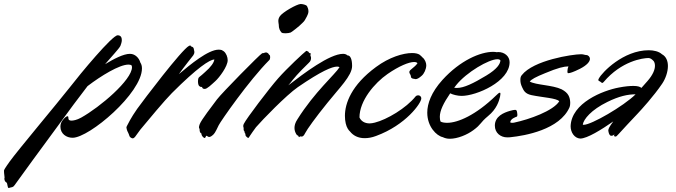

<svg xmlns="http://www.w3.org/2000/svg" viewBox="-306 -678 3392 963"><path d="M298 -448C301 -456 305 -467 305 -477C305 -490 300 -501 284 -501C257 -501 99 -311 41 -236C-17 -162 -217 76 -258 133C-283 168 -286 175 -286 178C-286 195 -283 204 -283 213C-284 215 -284 216 -284 218C-284 225 -281 234 -274 237C-267 241 -270 265 -262 265C-261 265 -260 265 -259 264C-247 260 -241 263 -233 251C-225 239 -74 32 6 -76C40 -123 83 -181 133 -246C201 -298 293 -354 338 -354C344 -354 350 -353 354 -350C355 -347 356 -344 356 -341C356 -277 196 -141 101 -88C79 -76 62 -73 52 -73C41 -73 37 -78 37 -85C37 -94 35 -95 33 -95C28 -95 19 -89 9 -76C1 -66 -3 -55 -3 -43C-3 -7 27 13 58 13C142 13 406 -211 406 -335C406 -347 403 -357 398 -364C391 -389 372 -404 355 -407C352 -407 349 -408 346 -408C313 -408 264 -382 221 -356C253 -394 290 -432 298 -448Z M666 -433C665 -440 660 -443 653 -445C649 -447 651 -450 648 -450L642 -448C605 -429 413 -175 382 -132C351 -88 334 -53 330 -45C329 -42 328 -40 328 -38C329 -31 331 -23 337 -12C343 0 342 5 347 10C352 14 356 16 359 16C364 16 367 13 371 9L398 -28C436 -74 521 -176 556 -211C685 -340 745 -378 769 -380C768 -365 752 -342 723 -317C707 -303 706 -301 694 -292C689 -288 687 -283 687 -267C688 -254 690 -247 697 -244C699 -242 701 -242 703 -242C705 -242 708 -243 708 -240C708 -240 708 -232 721 -232C733 -232 754 -253 774 -271C794 -289 836 -345 836 -376C836 -391 829 -411 816 -421L806 -427C801 -428 797 -429 791 -429C738 -429 648 -354 591 -306C622 -349 655 -390 663 -400C667 -406 669 -411 669 -416C669 -423 666 -428 666 -433Z M1046 -402C1040 -406 1044 -406 1038 -411C1035 -414 1031 -415 1028 -415C1026 -415 1024 -414 1022 -414C1018 -411 1013 -412 1009 -411C997 -405 806 -211 782 -179C758 -147 704 -77 696 -56C693 -48 692 -43 692 -40C692 -34 695 -33 695 -31C695 -20 697 -11 703 -10C705 -10 702 3 717 13C718 14 719 14 720 14C726 14 726 3 729 3C733 3 737 9 743 9C749 9 756 5 766 -5C772 -10 787 -41 791 -50C800 -69 943 -275 1045 -377C1048 -380 1049 -386 1049 -391C1049 -396 1048 -401 1046 -402ZM1223 -577C1227 -586 1241 -604 1241 -621C1241 -633 1237 -641 1234 -647C1230 -654 1211 -658 1202 -658C1182 -657 1112 -617 1098 -597C1091 -587 1090 -579 1090 -572C1090 -564 1092 -558 1092 -556C1092 -534 1098 -525 1105 -516C1108 -512 1116 -511 1126 -511C1136 -511 1147 -513 1152 -515C1164 -522 1193 -546 1195 -548C1205 -558 1218 -568 1223 -577Z M1254 -388C1254 -395 1251 -396 1251 -401C1251 -402 1251 -404 1252 -406C1253 -408 1253 -409 1253 -409C1253 -412 1249 -409 1245 -413C1240 -417 1242 -421 1235 -421C1235 -421 1233 -423 1231 -423C1230 -423 1230 -422 1228 -421C1220 -416 1133 -335 1089 -285C1044 -234 930 -84 917 -57C915 -53 914 -49 914 -46C914 -42 915 -39 916 -37V-28C916 -26 916 -24 918 -22C923 -17 919 -12 924 -8C925 -7 925 -7 925 -2C925 1 926 6 938 14C941 14 944 10 947 4C954 -6 967 -26 978 -40C1010 -77 1129 -200 1188 -241C1306 -322 1360 -344 1385 -344C1390 -344 1394 -343 1397 -341C1375 -305 1272 -217 1186 -80C1174 -62 1171 -48 1171 -36C1171 -24 1175 -14 1179 -7C1186 7 1188 -3 1191 5C1192 9 1193 10 1194 10C1195 10 1197 6 1203 6C1204 7 1206 7 1207 7C1213 7 1218 3 1225 -11C1234 -29 1276 -88 1336 -162C1394 -235 1460 -298 1460 -347C1460 -359 1459 -400 1437 -400C1432 -405 1424 -408 1415 -408C1347 -408 1218 -310 1140 -250C1151 -262 1158 -272 1162 -277C1183 -304 1233 -354 1243 -363C1253 -372 1254 -380 1254 -388Z M1580 4C1730 -51 1807 -161 1807 -184C1807 -195 1799 -200 1791 -200C1786 -200 1782 -198 1779 -195C1731 -135 1634 -78 1574 -63C1565 -61 1556 -59 1548 -59C1524 -59 1505 -70 1497 -89C1497 -173 1573 -262 1638 -307C1696 -347 1745 -367 1771 -367C1779 -367 1785 -365 1788 -361C1781 -349 1765 -338 1755 -329C1749 -324 1747 -320 1747 -316C1747 -309 1755 -303 1755 -294C1755 -281 1776 -283 1779 -281C1786 -281 1797 -287 1809 -298C1821 -308 1832 -331 1832 -351C1832 -363 1825 -381 1813 -390C1810 -394 1804 -399 1798 -404C1790 -409 1777 -412 1761 -412C1716 -412 1646 -391 1580 -342C1456 -251 1424 -159 1424 -97C1424 -69 1430 -46 1438 -33C1441 -27 1446 -22 1450 -18C1465 1 1489 15 1523 15C1540 15 1559 12 1580 4Z M2202 -193 2204 -207C2204 -211 2203 -213 2201 -213C2197 -213 2191 -208 2182 -199C2080 -100 1990 -62 1937 -62C1923 -62 1912 -64 1904 -68C1901 -75 1900 -83 1900 -92C1900 -123 1918 -160 1952 -210C1965 -203 1990 -197 2009 -197C2084 -197 2250 -269 2250 -366C2250 -396 2224 -417 2193 -417C2190 -417 2189 -417 2187 -416C2181 -417 2175 -418 2168 -418C2103 -418 2002 -375 1913 -277C1857 -215 1837 -158 1837 -113C1837 -43 1883 3 1915 10C1925 15 1937 18 1950 18C1989 18 2037 -2 2068 -25C2109 -55 2100 -61 2142 -96C2185 -131 2197 -171 2202 -193ZM2133 -299C2067 -259 2020 -237 1987 -237C1982 -237 1977 -237 1972 -238C1975 -242 1978 -246 1982 -251C2034 -316 2146 -381 2189 -381C2196 -381 2201 -379 2204 -375C2203 -358 2188 -332 2133 -299Z M2286 -93C2288 -94 2289 -98 2289 -102C2289 -109 2287 -117 2286 -122C2284 -125 2282 -127 2277 -127C2271 -127 2264 -125 2252 -122C2221 -113 2176 -95 2176 -48C2176 -11 2205 11 2238 11C2243 11 2250 11 2256 10C2324 3 2502 -27 2551 -141C2553 -146 2554 -154 2554 -162C2554 -175 2551 -190 2545 -200C2539 -211 2528 -221 2511 -230C2465 -252 2383 -251 2351 -269C2359 -280 2381 -292 2428 -311C2492 -338 2524 -345 2545 -345C2542 -338 2540 -329 2540 -321C2540 -318 2540 -315 2541 -313C2541 -311 2542 -311 2545 -311C2552 -311 2569 -316 2603 -333C2638 -351 2653 -369 2653 -383C2653 -392 2645 -402 2634 -402C2627 -402 2621 -406 2609 -406C2565 -406 2369 -376 2311 -301C2306 -295 2304 -289 2304 -277C2304 -263 2307 -253 2313 -240C2321 -223 2328 -208 2359 -201C2416 -189 2486 -186 2499 -170C2469 -122 2349 -79 2273 -63C2273 -63 2269 -62 2264 -62C2260 -62 2255 -62 2253 -65C2255 -83 2281 -91 2286 -93Z M3015 -258C3032 -283 3044 -317 3044 -347C3044 -372 3035 -395 3014 -406C2999 -420 2973 -426 2948 -426C2820 -426 2714 -315 2698 -285C2696 -282 2695 -279 2695 -277C2695 -273 2699 -271 2704 -269C2708 -266 2712 -262 2715 -262C2717 -262 2719 -264 2722 -267C2811 -372 2918 -387 2947 -387C2956 -387 2965 -380 2973 -371C2977 -365 2979 -357 2979 -348C2979 -329 2969 -303 2942 -272C2933 -261 2922 -250 2911 -237C2905 -243 2892 -247 2871 -247C2853 -247 2829 -245 2798 -239C2718 -224 2560 -162 2556 -45C2556 -14 2575 15 2604 17C2639 17 2711 -28 2770 -69C2750 -42 2745 -32 2745 -23C2745 -21 2745 -20 2746 -18C2747 -10 2751 3 2760 3C2768 3 2770 0 2776 -4C2775 -3 2774 0 2774 3C2774 5 2775 6 2777 6C2778 6 2780 7 2781 7C2785 7 2788 4 2798 -7C2813 -23 2859 -74 2892 -108C2911 -128 2973 -196 3015 -258ZM2741 -167C2800 -196 2843 -205 2882 -205C2821 -145 2660 -52 2622 -52C2620 -52 2618 -52 2617 -53C2621 -80 2659 -127 2741 -167Z"/></svg>

Font: Oregano
Style: Italic
Weight: 400
Italic angle: -12°
Designer: Astigmatic (AOETI)
Foundry: Astigmatic (AOETI)
Version: Version 1.000